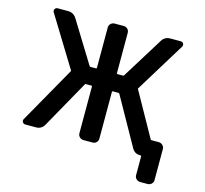

<svg xmlns="http://www.w3.org/2000/svg" viewBox="-123 -893 1246 1169"><g transform="rotate(15 500.0 -308.0)"><path d="M857.4 137.7Q843.8 137.7 833.5 127.9Q823.2 118.2 823.2 103.5V-14.6Q823.2 -19.5 818.4 -19.5H814.5Q780.3 -19.5 763.7 -49.8L595.7 -349.6Q592.8 -352.5 588.9 -352.5H554.7Q549.8 -352.5 549.8 -348.6V-53.7Q549.8 -39.1 540 -29.3Q530.3 -19.5 515.6 -19.5H458Q444.3 -19.5 434.1 -29.3Q423.8 -39.1 423.8 -53.7V-348.6Q423.8 -352.5 418.9 -352.5H384.8Q380.9 -352.5 378.9 -349.6L210.9 -49.8Q193.4 -19.5 159.2 -19.5H91.8Q80.1 -19.5 74.2 -29.3Q71.3 -34.2 71.3 -39.1Q71.3 -43.9 74.2 -48.8L275.4 -404.3Q277.3 -408.2 274.4 -411.1L82 -724.6Q76.2 -734.4 82 -744.1Q87.9 -753.9 98.6 -753.9H165Q199.2 -753.9 217.8 -724.6L377.9 -464.8Q380.9 -460.9 384.8 -460.9H418.9Q423.8 -460.9 423.8 -465.8V-719.7Q423.8 -734.4 434.1 -744.1Q444.3 -753.9 458 -753.9H515.6Q530.3 -753.9 540 -744.1Q549.8 -734.4 549.8 -719.7V-465.8Q549.8 -460.9 554.7 -460.9H588.9Q592.8 -460.9 595.7 -464.8L756.8 -724.6Q774.4 -753.9 809.6 -753.9H875Q886.7 -753.9 892.1 -744.1Q897.5 -734.4 891.6 -724.6L699.2 -411.1Q696.3 -408.2 699.2 -404.3L852.5 -129.9Q854.5 -126 859.4 -126H904.3Q918.9 -126 929.2 -115.7Q939.5 -105.5 939.5 -91.8V103.5Q939.5 118.2 929.2 127.9Q918.9 137.7 904.3 137.7Z"/></g></svg>

Font: Rounded-L Mgen+ 1m medium
Style: Regular
Weight: 500
Designer: [Source Han Sans]
Ryoko NISHIZUKA  (kana & ideographs); Paul D. Hunt (Latin, Greek & Cyrillic); Wenlong ZHANG  (bopomofo
Version: Version 1.059.20150602